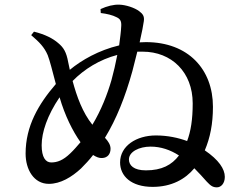

<svg xmlns="http://www.w3.org/2000/svg" viewBox="-20 -800 1040 825"><path d="M484 -564C477 -527 468 -489 459 -456C441 -394 415 -327 377 -264C335 -316 310 -385 292 -452C342 -503 408 -544 484 -564ZM126 -664 114 -649C149 -619 170 -598 185 -563C195 -537 204 -499 220 -439C145 -352 90 -258 90 -140C90 -72 125 -10 190 -10C240 -10 288 -39 328 -76C346 -94 364 -113 380 -134C394 -125 407 -120 419 -121C443 -122 455 -139 455 -161C455 -178 445 -193 431 -208C480 -288 518 -383 549 -495L570 -578H593C717 -578 808 -490 808 -356C808 -287 800 -236 784 -194C746 -208 700 -218 650 -218C566 -218 496 -173 496 -102C496 -44 543 3 636 3C717 3 776 -30 815 -77C835 -57 852 -38 868 -20C885 -2 894 5 912 5C930 5 946 -12 946 -40C946 -74 920 -113 860 -154C883 -208 895 -268 895 -341C895 -502 789 -619 607 -619L580 -618C590 -661 596 -694 598 -709C601 -730 594 -740 578 -752C558 -767 521 -779 493 -780C469 -781 440 -774 412 -761L413 -744C439 -741 464 -735 481 -726C496 -719 502 -710 501 -689C500 -665 496 -636 492 -605C404 -584 331 -542 280 -500L273 -533C265 -577 253 -596 230 -615C207 -635 174 -652 126 -664ZM749 -132C718 -91 675 -68 607 -68C554 -68 534 -90 534 -115C534 -148 578 -170 627 -170C671 -170 712 -156 749 -132ZM326 -189C312 -173 298 -156 282 -141C251 -111 226 -102 200 -102C176 -102 159 -124 159 -176C159 -231 183 -304 236 -382C259 -303 292 -237 326 -189Z"/></svg>

Font: Noto Serif CJK HK SemiBold
Style: Regular
Weight: 600
Designer: Ryoko NISHIZUKA 西塚涼子 (kana & ideographs); Frank Grießhammer (Latin, Greek & Cyrillic); Wenlong ZHANG 张文龙 (bopomofo); San
Foundry: Adobe
Version: Version 2.001;hotconv 1.1.0;makeotfexe 2.6.0